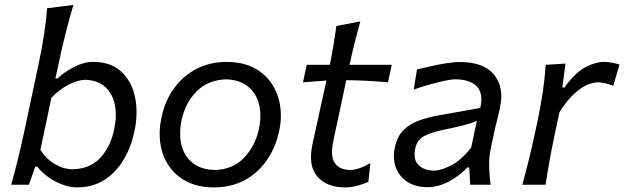

<svg xmlns="http://www.w3.org/2000/svg" viewBox="-20 -764 2582 794"><path d="M300 11Q257 11 210.5 -13Q164 -37 134 -75H126L99.5 0H26.5Q41.5 -55 54.2 -106.2Q67 -157.5 80 -218.5L138.5 -493.5Q152 -556 161.2 -614.8Q170.5 -673.5 175 -730L283.5 -743.5Q265.5 -683 250 -621.2Q234.5 -559.5 221 -494L209 -439.5H218Q244.5 -465.5 285.8 -486.8Q327 -508 364.5 -508Q438 -508 481.2 -468.2Q524.5 -428.5 538.2 -363.5Q552 -298.5 536.5 -223.5Q514 -116 452 -52.5Q390 11 300 11ZM281 -64Q354 -66 396 -112.5Q438 -159 452.5 -230.5Q464 -285.5 454.8 -331Q445.5 -376.5 415 -404.5Q384.5 -432.5 331.5 -434Q300 -433 262 -413Q224 -393 192.5 -360L147 -144Q171.5 -106 207.5 -85Q243.5 -64 281 -64Z M866 11Q800 11 753.2 -12.8Q706.5 -36.5 679 -77Q651.5 -117.5 643.5 -168.8Q635.5 -220 647 -274.5Q662 -348.5 701 -400.8Q740 -453 795.5 -480.5Q851 -508 916 -508Q1001.5 -508 1055.8 -467.8Q1110 -427.5 1130.2 -362.2Q1150.5 -297 1134.5 -222.5Q1119.5 -152.5 1082.5 -100Q1045.5 -47.5 990.2 -18.2Q935 11 866 11ZM869 -61Q944 -63.5 990 -112.2Q1036 -161 1051 -232Q1062.5 -288 1051 -333.5Q1039.5 -379 1005.2 -406.5Q971 -434 915.5 -436Q840.5 -433.5 793 -386Q745.5 -338.5 730.5 -265Q719.5 -211 730.2 -165.2Q741 -119.5 775.5 -91Q810 -62.5 869 -61Z M1407.5 11Q1331 11 1292.2 -34.2Q1253.5 -79.5 1272 -166.5Q1287.5 -240 1302.2 -305.2Q1317 -370.5 1330 -431L1233 -423.5L1248.5 -496H1344Q1360.5 -577.5 1371 -656.5L1470 -675.5Q1456.5 -626 1446.2 -585.5Q1436 -545 1425.5 -496H1600L1584.5 -423.5Q1542 -427.5 1498.2 -429.8Q1454.5 -432 1412 -432.5L1358 -179Q1345 -117 1365.2 -89Q1385.5 -61 1429.5 -61Q1445 -61 1468.2 -69Q1491.5 -77 1511.5 -90L1503.5 -12Q1489.5 -5 1461.5 3Q1433.5 11 1407.5 11Z M1747.5 10Q1698 10 1664.2 -12.2Q1630.5 -34.5 1616.8 -72Q1603 -109.5 1613 -155Q1623 -201.5 1650.2 -227.5Q1677.5 -253.5 1715.2 -266.5Q1753 -279.5 1794.5 -287L1966 -317.5Q1980 -377.5 1951.5 -406.8Q1923 -436 1862 -436Q1842.5 -436 1794.5 -424.5Q1746.5 -413 1691 -393.5L1704.5 -477Q1728.5 -482.5 1760.2 -489.8Q1792 -497 1824 -502.2Q1856 -507.5 1882 -507.5Q1981 -507.5 2023.5 -454.8Q2066 -402 2047.5 -317Q2042.5 -294 2035.8 -268Q2029 -242 2022.5 -210.5L2009.5 -150.5Q2002.5 -117.5 2002.8 -80.2Q2003 -43 2009 0H1924.5L1920.5 -71.5H1912.5Q1882 -38.5 1837.8 -14.2Q1793.5 10 1747.5 10ZM1776 -58.5Q1803 -58.5 1845.5 -80Q1888 -101.5 1928.5 -154L1952 -264.5Q1943 -260 1929 -255.2Q1915 -250.5 1888.5 -243.8Q1862 -237 1815 -227.5Q1770.5 -218.5 1737.8 -203.2Q1705 -188 1697 -149Q1688 -104 1711 -81.2Q1734 -58.5 1776 -58.5Z M2140 0Q2155 -55 2167.5 -105.8Q2180 -156.5 2193.5 -219L2204 -268.5Q2215.5 -323.5 2224.2 -381.2Q2233 -439 2236.5 -496L2318.5 -501L2305.5 -402H2314Q2360.5 -466 2402.5 -487Q2444.5 -508 2476.5 -508Q2492.5 -508 2510.8 -504.8Q2529 -501.5 2542 -497L2516 -409.5Q2495.5 -417 2480.5 -420.2Q2465.5 -423.5 2452.5 -423.5Q2435 -423.5 2410.2 -413.8Q2385.5 -404 2355.5 -377.2Q2325.5 -350.5 2293.5 -300L2275.5 -215.5Q2263 -156.5 2253.8 -105.8Q2244.5 -55 2236 0Z"/></svg>

Font: Commissioner Flair
Style: Italic
Weight: 400
Italic angle: -12°
Designer: Kostas Bartsokas
Foundry: Kostas Bartsokas
Version: Version 1.000; ttfautohint (v1.8.3)